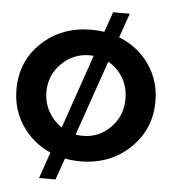

<svg xmlns="http://www.w3.org/2000/svg" viewBox="-60 -864 927 1035"><g transform="rotate(5 403.0 -346.5)"><path d="M27 -350Q27 -503 134.5 -604Q242 -705 403 -705Q435 -705 472 -700L510 -809H600L554 -677Q657 -637 718 -549.5Q779 -462 779 -350Q779 -198 671 -95.5Q563 7 403 7Q362 7 320 -1L279 116H190L239 -26Q142 -69 84.5 -155Q27 -241 27 -350ZM189 -350Q189 -293 216 -244.5Q243 -196 288 -166L426 -566Q419 -567 405 -567Q316 -567 252.5 -504Q189 -441 189 -350ZM366 -135Q383 -131 405 -131Q493 -131 555 -194.5Q617 -258 617 -350Q617 -412 587 -463Q557 -514 507 -541Z"/></g></svg>

Font: Trueno
Style: SBd
Weight: 600
Designer: Julieta Ulanovsky
Foundry: Julieta Ulanovsky
Version: Version 3.001b